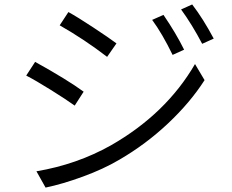

<svg xmlns="http://www.w3.org/2000/svg" viewBox="-20 -810 1040 862"><path d="M663.1 -720.7 713.9 -743.2Q770.5 -660.2 806.6 -586.9L754.9 -563.5Q709 -658.2 663.1 -720.7ZM793 -767.6 842.8 -790Q891.6 -726.6 939.5 -636.7L887.7 -613.3Q842.8 -699.2 793 -767.6ZM248 -696.3 287.1 -755.9Q328.1 -733.4 398.4 -687Q468.8 -640.6 502.9 -615.2L460.9 -554.7Q359.4 -632.8 248 -696.3ZM184.6 32.2 143.6 -41Q324.2 -71.3 477.5 -157.2Q725.6 -298.8 855.5 -522.5L898.4 -450.2Q834 -349.6 734.4 -255.9Q634.8 -162.1 515.6 -92.8Q444.3 -50.8 352.1 -17.1Q259.8 16.6 184.6 32.2ZM97.7 -470.7 137.7 -532.2Q282.2 -452.1 355.5 -398.4L315.4 -335.9Q277.3 -363.3 208.5 -406.2Q139.6 -449.2 97.7 -470.7Z"/></svg>

Font: Gen Shin Gothic Normal
Style: Regular
Weight: 300
Designer: [Source Han Sans]
Ryoko NISHIZUKA  (kana & ideographs); Paul D. Hunt (Latin, Greek & Cyrillic); Wenlong ZHANG  (bopomofo
Version: Version 1.002.20150607